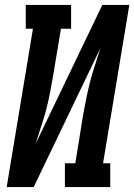

<svg xmlns="http://www.w3.org/2000/svg" viewBox="-20 -755 542 775"><path d="M7 0 113 -639H84V-735H267V-639H226L193 -441Q187 -407 180.5 -373.5Q174 -340 165 -307Q156 -274 145 -241Q134 -208 124 -175L393 -735H502L396 -96H425V0H242V-96H284L316 -294Q322 -328 329 -361.5Q336 -395 344.5 -428Q353 -461 364 -494Q375 -527 385 -560L116 0Z"/></svg>

Font: Iosevka Slab Oblique
Style: Bold
Weight: 700
Italic angle: -9°
Monospace: yes
Designer: Belleve Invis
Foundry: Belleve Invis
Version: Version 11.1.1; ttfautohint (v1.8.3)